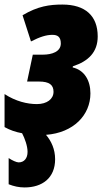

<svg xmlns="http://www.w3.org/2000/svg" viewBox="-33 -583 458 843"><path d="M209 116C209 72 192 36 169 9C290 0 364 -78 364 -173C364 -229 338 -275 286 -287L287 -292C355 -314 396 -354 396 -423C396 -513 342 -563 241 -563C185 -563 133 -556 66 -516L103 -401C142 -421 170 -430 197 -430C220 -430 234 -421 234 -392C234 -356 195 -343 155 -343H111L86 -225H138C184 -225 202 -210 202 -180C202 -148 173 -126 129 -126C87 -126 36 -138 -13 -170V-25C10 -12 36 -3 64 2C76 25 88 58 88 84C88 112 73 130 49 130C39 130 20 121 5 111V226C28 235 50 240 75 240C152 240 209 199 209 116Z"/></svg>

Font: Noto Sans UI Condensed Black
Style: Italic
Weight: 900
Width: 3
Italic angle: -192°
Designer: Monotype Design Team
Foundry: Monotype Imaging Inc.
Version: Version 1.901